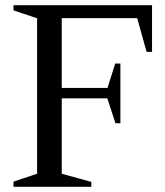

<svg xmlns="http://www.w3.org/2000/svg" viewBox="-20 -720 637 740"><path d="M32 -20 140 -56 123 -32V-668L140 -644L32 -680V-700H566V-520H545L504 -667L527 -650H200L218 -668V-363L200 -381H412L389 -364L424 -475H444V-245H425L388 -358L412 -341H200L218 -359V-32L201 -55L332 -19V0H32Z"/></svg>

Font: Wittgenstein
Style: Regular
Weight: 400
Designer: Jörg Drees
Foundry: Jörg Drees
Version: Version 1.003;Glyphs 3.1.2 (3151)